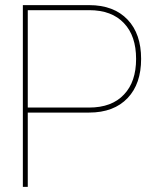

<svg xmlns="http://www.w3.org/2000/svg" viewBox="-20 -726 651 746"><path d="M87.9 -686.5V-308.1H326.2Q414.6 -308.1 461.9 -358.9Q508.8 -408.2 508.8 -497.1Q508.8 -586.4 461.9 -635.7Q414.6 -686.5 326.2 -686.5ZM68.8 -706.1H326.2Q422.4 -706.1 476.1 -649.4Q528.3 -594.2 528.3 -497.1Q528.3 -400.4 476.1 -345.2Q422.4 -288.6 326.2 -288.6H87.9V0H68.8Z"/></svg>

Font: Fortheenas_01
Style: Regular
Weight: 100
Designer: Situjuh Nazara
Version: Version 1.10 September 8, 2014